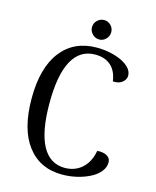

<svg xmlns="http://www.w3.org/2000/svg" viewBox="-128 -950 855 1050"><g transform="rotate(15 300.0 -425.0)"><path d="M554 -116Q554 -89 535 -65Q516 -41 483.5 -24Q451 -7 410 3Q369 13 325 13Q199 13 128 -80Q57 -173 57 -347Q57 -521 129.5 -614Q202 -707 331 -707Q371 -707 408 -699Q445 -691 473.5 -677Q502 -663 518.5 -644Q535 -625 535 -602Q535 -582 516 -565.5Q497 -549 462 -551Q454 -609 420.5 -638.5Q387 -668 332 -668Q246 -668 202 -587.5Q158 -507 158 -347Q158 -187 201.5 -106.5Q245 -26 330 -26Q366 -26 396.5 -41Q427 -56 448.5 -86.5Q470 -117 478 -162Q497 -164 514 -160Q531 -156 542.5 -145.5Q554 -135 554 -116ZM330 -753Q308 -753 291.5 -769.5Q275 -786 275 -808Q275 -831 291.5 -847Q308 -863 330 -863Q352 -863 368 -847Q384 -831 384 -808Q384 -786 368 -769.5Q352 -753 330 -753Z"/></g></svg>

Font: Arima Medium
Style: Regular
Weight: 500
Designer: Joana Correia and Natanael Gama
Foundry: NDISCOVER
Version: Version 1.101;gftools[0.9.23]